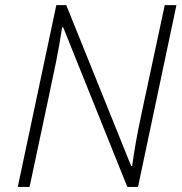

<svg xmlns="http://www.w3.org/2000/svg" viewBox="-20 -734 713 754"><path d="M522 0H480L228 -627H224.1Q212.9 -554.2 200.7 -493.7Q188.5 -433.1 96.2 0H49.8L201.2 -713.9H240.2L495.1 -82H499Q510.3 -168 535.2 -285.2L627 -713.9H672.9Z"/></svg>

Font: CAA NEO Sans Light
Style: Italic
Weight: 300
Italic angle: -12°
Version: Version 1.10